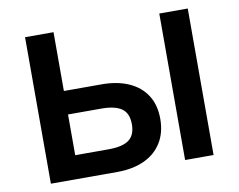

<svg xmlns="http://www.w3.org/2000/svg" viewBox="-77 -808 1131 910"><g transform="rotate(-10 488.5 -352.5)"><path d="M97 0V-705H234V-422H416Q491 -422 546 -397.5Q601 -373 631 -326.5Q661 -280 661 -213Q661 -146 631 -98Q601 -50 546 -25Q491 0 416 0ZM234 -113H395Q462 -113 493 -136Q524 -159 524 -211Q524 -264 492 -286.5Q460 -309 395 -309H234ZM743 0V-705H880V0Z"/></g></svg>

Font: Nunito Sans 7pt
Style: Bold
Weight: 700
Designer: Vernon Adams
Foundry: Vernon Adams
Version: Version 3.101;gftools[0.9.27]